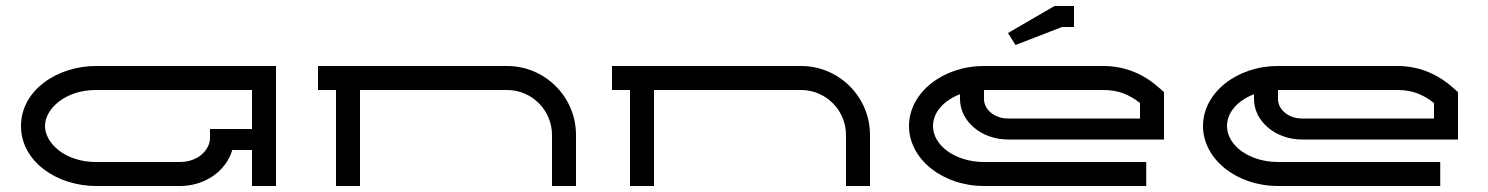

<svg xmlns="http://www.w3.org/2000/svg" viewBox="-20 -620 4960 640"><path d="M900 -400H300C171.3 -400 50 -319.6 50 -200C50 -80.4 171.3 0 300 0H580C661.1 0 733 -47.8 754.3 -120H820V0H900ZM820 -320V-190H680V-160C680 -121.1 640.5 -80 580 -80H300C196.9 -80 130 -142.9 130 -200C130 -257.1 196.9 -320 300 -320Z M1100 0H1180V-320H1670C1752.8 -320 1820 -252.8 1820 -170V0H1900V-170C1900 -297 1797 -400 1670 -400H1040V-320H1100Z M2080 0H2160V-320H2650C2732.8 -320 2800 -252.8 2800 -170V0H2880V-170C2880 -297 2777 -400 2650 -400H2020V-320H2080Z M3340 -510 3365 -470 3520 -530H3560V-600H3495ZM3780 -225H3340C3295.8 -225 3260 -254.1 3260 -290V-320H3657.8C3707.3 -320 3743.7 -305.3 3780 -276.6ZM3860 -155V-312.8L3846.8 -324.7C3796.3 -370.4 3734.3 -400 3657.8 -400H3260C3122 -400 3010 -310.4 3010 -200C3010 -89.6 3122 0 3260 0H3800.8V-80H3260C3166.2 -80 3090 -133.8 3090 -200C3090 -245.8 3126.5 -285.7 3180 -305.9V-290C3180 -215.5 3251.7 -155 3340 -155Z M4760 -225H4320C4275.8 -225 4240 -254.1 4240 -290V-320H4637.8C4687.3 -320 4723.7 -305.3 4760 -276.6ZM4840 -155V-312.8L4826.8 -324.7C4776.3 -370.4 4714.3 -400 4637.8 -400H4240C4102 -400 3990 -310.4 3990 -200C3990 -89.6 4102 0 4240 0H4780.8V-80H4240C4146.2 -80 4070 -133.8 4070 -200C4070 -245.8 4106.5 -285.7 4160 -305.9V-290C4160 -215.5 4231.7 -155 4320 -155Z"/></svg>

Font: KetosagCBd
Style: Regular
Weight: 500
Designer: gluk
Foundry: gluk
Version: Version 00.0024